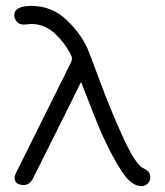

<svg xmlns="http://www.w3.org/2000/svg" viewBox="-20 -634 565 658"><path d="M28.8 -581.1Q28.8 -614.3 89.8 -613.8Q157.7 -612.8 206.3 -567.4Q254.9 -522 279.8 -467.8Q283.7 -460 321.8 -357.4Q359.9 -254.9 400.4 -166Q440.9 -77.1 467.8 -59.1Q468.8 -59.1 473.4 -56.6Q478 -54.2 481 -52Q483.9 -49.8 487.5 -46.4Q491.2 -43 493.2 -38.1Q495.1 -33.2 495.1 -25.9Q495.1 -14.6 486.6 -5.4Q478 3.9 464.8 3.9Q430.7 3.9 397.9 -45.7Q365.2 -95.2 329.1 -174.8Q308.1 -222.7 257.8 -353Q252.9 -341.8 92.8 -22Q81.5 0 62 0Q29.8 0 29.8 -24.9Q29.8 -31.7 38.1 -47.9L223.1 -419.9Q229 -432.1 225.1 -440.9Q208 -480 171.4 -515.9Q134.8 -551.8 86.9 -551.8Q83 -551.8 74.5 -550.8Q65.9 -549.8 61 -549.8Q44.9 -549.8 36.9 -560.5Q28.8 -571.3 28.8 -581.1Z"/></svg>

Font: CMU Typewriter Text
Style: Light
Weight: 200
Version: Version 0.7.0